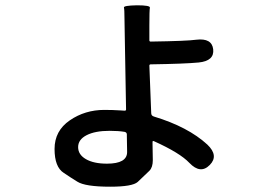

<svg xmlns="http://www.w3.org/2000/svg" viewBox="-20 -635 1040 725"><path d="M396 70Q302 70 272 51Q246 35 221 18Q186 -4 186 -72.5Q186 -141 243.5 -180.5Q301 -220 374 -220Q405 -220 436 -218L451 -217Q456 -217 456 -222L451 -507Q450 -537 450 -567Q450 -599 448 -606.5Q446 -614 497 -615Q548 -615 546 -606Q544 -597 544 -538V-483Q544 -478 549 -478Q686 -480 721 -485Q780 -492 785 -449Q790 -405 730 -399Q678 -394 549 -392Q544 -392 544 -387L551 -208Q551 -198 561 -195Q690 -156 763 -89Q807 -47 772 -12Q737 24 695 -20Q659 -58 561 -102Q556 -104 556 -99V-90Q557 -60 557 -30Q557 -3 544 10Q522 31 500 52Q480 70 396 70ZM384 -17Q460 -17 460 -61Q460 -91 459 -121V-127Q459 -135 451 -137Q428 -141 394 -141Q339 -141 307 -124.5Q275 -108 275 -79.5Q275 -51 304.5 -34Q334 -17 384 -17Z"/></svg>

Font: Resource Han Rounded TW Medium
Style: Regular
Weight: 500
Designer: Cyano Hao (round all glyphs); Ryoko NISHIZUKA 西塚涼子 (kana, bopomofo & ideographs); Paul D. Hunt (Latin, Greek & Cyrillic)
Foundry: Cyano Hao
Version: 0.990